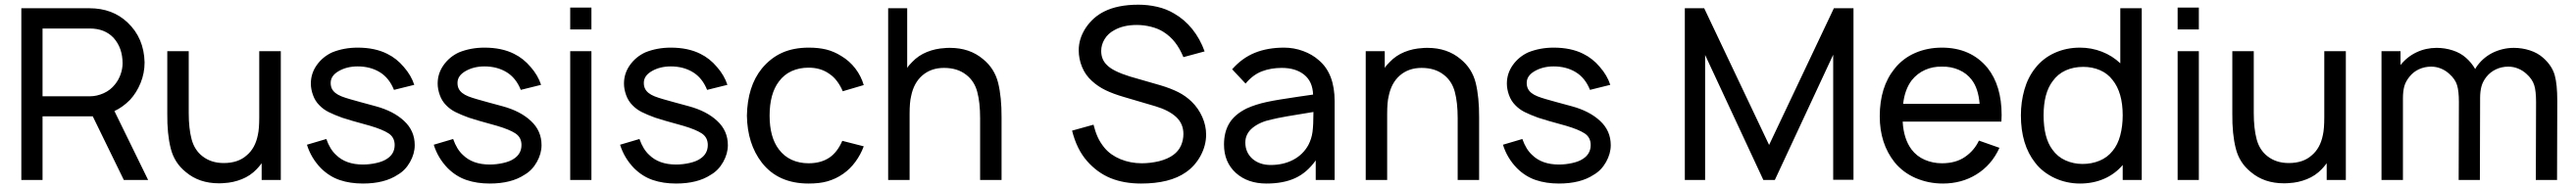

<svg xmlns="http://www.w3.org/2000/svg" viewBox="-20 -786 11234 821"><path d="M520 0 384.5 -278H370H165.5V0H73V-750H370Q471 -750 536.5 -687.5Q608 -620 610.5 -513.5Q610.5 -466.5 593.2 -424Q576 -381.5 547 -350Q515.5 -318 479 -301L626 0ZM372 -365.5Q402 -365.5 431.8 -378.8Q461.5 -392 481.5 -417.5Q497 -436.5 505.8 -461Q514.5 -485.5 514.5 -509.5Q514.5 -577 475 -621Q436.5 -661.5 372 -661.5H165.5V-365.5Z M1204.5 -562.5V0H1121V-73Q1114.5 -64.5 1109.2 -58.2Q1104 -52 1099 -47Q1072 -18.5 1034.5 -3.5Q997 11.5 957.5 13.5Q953.5 14 948 14.2Q942.5 14.5 934.5 14.5Q848.5 14.5 790.5 -34.5Q740 -75 724.5 -138Q708.5 -201 709.5 -289.5V-562.5H803V-292.5Q803 -225 815.5 -178Q828 -131 862.5 -104Q900.5 -74 955.5 -74Q1018.5 -74 1055.5 -107.5Q1093 -138.5 1104.5 -197Q1110.5 -223 1110.5 -275V-562.5Z M1698 -393.5Q1677 -446 1635.8 -471Q1594.5 -496 1539.5 -496Q1492.5 -496 1457 -475.5Q1422 -455.5 1422 -424Q1422 -409.5 1427.2 -398.8Q1432.5 -388 1443 -379.8Q1453.5 -371.5 1469.2 -365.2Q1485 -359 1506 -353Q1525 -347.5 1553 -339.8Q1581 -332 1618.5 -322Q1696 -301 1742 -258Q1788.5 -215 1788.5 -152Q1788.5 -115 1768 -78.5Q1747.5 -42 1714.5 -23Q1656.5 15.5 1562.5 15.5Q1506.5 15.5 1461.5 0.2Q1416.5 -15 1380 -51Q1336.5 -95.5 1318.5 -154L1403 -179Q1419 -133.5 1445.5 -109.5Q1488 -67.5 1562.5 -67.5Q1591.5 -67.5 1620.5 -74Q1650 -80.5 1667.5 -92.5Q1701 -114 1701 -153Q1701 -186 1674.5 -203.5Q1648.5 -220.5 1594.5 -236.5Q1547.5 -249.5 1517 -258.2Q1486.5 -267 1472 -272Q1437.5 -284.5 1413.5 -296.5Q1389.5 -308.5 1372 -327Q1354 -345 1344.8 -371Q1335.5 -397 1335.5 -421Q1335.5 -465.5 1361.5 -502Q1387.5 -538.5 1429 -557.5Q1480 -578 1539.5 -578Q1615 -578 1668.5 -551Q1709.5 -531 1741 -493.5Q1773 -457 1786.5 -415.5Z M2251 -393.5Q2230 -446 2188.8 -471Q2147.5 -496 2092.5 -496Q2045.5 -496 2010 -475.5Q1975 -455.5 1975 -424Q1975 -409.5 1980.2 -398.8Q1985.5 -388 1996 -379.8Q2006.5 -371.5 2022.2 -365.2Q2038 -359 2059 -353Q2078 -347.5 2106 -339.8Q2134 -332 2171.5 -322Q2249 -301 2295 -258Q2341.5 -215 2341.5 -152Q2341.5 -115 2321 -78.5Q2300.5 -42 2267.5 -23Q2209.5 15.5 2115.5 15.5Q2059.5 15.5 2014.5 0.2Q1969.5 -15 1933 -51Q1889.5 -95.5 1871.5 -154L1956 -179Q1972 -133.5 1998.5 -109.5Q2041 -67.5 2115.5 -67.5Q2144.5 -67.5 2173.5 -74Q2203 -80.5 2220.5 -92.5Q2254 -114 2254 -153Q2254 -186 2227.5 -203.5Q2201.5 -220.5 2147.5 -236.5Q2100.5 -249.5 2070 -258.2Q2039.5 -267 2025 -272Q1990.5 -284.5 1966.5 -296.5Q1942.5 -308.5 1925 -327Q1907 -345 1897.8 -371Q1888.5 -397 1888.5 -421Q1888.5 -465.5 1914.5 -502Q1940.5 -538.5 1982 -557.5Q2033 -578 2092.5 -578Q2168 -578 2221.5 -551Q2262.5 -531 2294 -493.5Q2326 -457 2339.5 -415.5Z M2559 -753V-657.5H2466.5V-753ZM2559 -562.5V0H2466.5V-562.5Z M3063.5 -393.5Q3042.5 -446 3001.2 -471Q2960 -496 2905 -496Q2858 -496 2822.5 -475.5Q2787.5 -455.5 2787.5 -424Q2787.5 -409.5 2792.8 -398.8Q2798 -388 2808.5 -379.8Q2819 -371.5 2834.8 -365.2Q2850.5 -359 2871.5 -353Q2890.5 -347.5 2918.5 -339.8Q2946.5 -332 2984 -322Q3061.5 -301 3107.5 -258Q3154 -215 3154 -152Q3154 -115 3133.5 -78.5Q3113 -42 3080 -23Q3022 15.5 2928 15.5Q2872 15.5 2827 0.2Q2782 -15 2745.5 -51Q2702 -95.5 2684 -154L2768.5 -179Q2784.5 -133.5 2811 -109.5Q2853.5 -67.5 2928 -67.5Q2957 -67.5 2986 -74Q3015.5 -80.5 3033 -92.5Q3066.5 -114 3066.5 -153Q3066.5 -186 3040 -203.5Q3014 -220.5 2960 -236.5Q2913 -249.5 2882.5 -258.2Q2852 -267 2837.5 -272Q2803 -284.5 2779 -296.5Q2755 -308.5 2737.5 -327Q2719.5 -345 2710.2 -371Q2701 -397 2701 -421Q2701 -465.5 2727 -502Q2753 -538.5 2794.5 -557.5Q2845.5 -578 2905 -578Q2980.5 -578 3034 -551Q3075 -531 3106.5 -493.5Q3138.5 -457 3152 -415.5Z M3655 -387.5Q3645.5 -410.5 3630.5 -430.8Q3615.5 -451 3596.5 -463.5Q3559 -490.5 3506 -490.5Q3465.5 -490.5 3432.2 -475.5Q3399 -460.5 3376.5 -430Q3336 -376.5 3336 -281Q3336 -186.5 3376.5 -133.5Q3399 -103.5 3432.2 -88.2Q3465.5 -73 3506 -73Q3561.5 -73 3598.5 -99Q3632 -122.5 3653 -171L3746.5 -147Q3733 -110.5 3710 -79.2Q3687 -48 3657 -27Q3640.5 -15.5 3623.5 -7.5Q3606.5 0.5 3588.2 5.8Q3570 11 3549.8 13.2Q3529.5 15.5 3506 15.5Q3373 15.5 3302 -76Q3239 -157.5 3237 -281Q3239.5 -409 3302 -486.5Q3341 -533.5 3391 -555.8Q3441 -578 3507 -578Q3549.5 -578 3583 -569.8Q3616.5 -561.5 3648.5 -541.5Q3684.5 -520 3709.8 -487Q3735 -454 3746.5 -414.5Z M4347.5 -273V0H4254V-270Q4254 -338.5 4241.5 -385Q4229 -431.5 4194.5 -458.5Q4156 -489.5 4096.5 -489.5Q4040 -489.5 4002 -456.5Q3964.5 -424 3953 -365.5Q3946.5 -340 3946.5 -288.5V0H3853V-750H3936V-489.5Q3940 -496 3945.5 -502.2Q3951 -508.5 3958 -515.5Q3985 -544 4022.2 -559Q4059.5 -574 4100 -576Q4103.5 -576.5 4109 -576.8Q4114.5 -577 4122.5 -577Q4208.5 -577 4266.5 -528Q4316.5 -487.5 4332.5 -424.5Q4348 -361.5 4347.5 -273Z M5140.5 -536.5Q5125 -574 5104 -601Q5083 -628 5053 -647Q5030 -661.5 4999.2 -669.2Q4968.5 -677 4937 -677Q4878.5 -677 4838.5 -654Q4811.5 -639.5 4796.8 -615Q4782 -590.5 4782 -563.5Q4782 -526 4807 -502Q4833 -475 4907 -452L5040.5 -413.5Q5085.5 -400 5118.2 -383.5Q5151 -367 5177 -341.5Q5206 -313 5222.8 -275.2Q5239.5 -237.5 5239.5 -198Q5239.5 -151 5215.5 -106Q5191 -61 5151 -33.5Q5081 15.5 4956 15.5Q4881 15.5 4823.2 -8Q4765.5 -31.5 4720.5 -82.5Q4675.5 -133.5 4655 -215.5L4748.5 -241.5Q4756 -211.5 4766.5 -188Q4777 -164.5 4795.5 -141.5Q4809 -125 4827 -112.2Q4845 -99.5 4866.2 -90.8Q4887.5 -82 4911 -77.5Q4934.5 -73 4959 -73Q4996 -73 5034.5 -82Q5073 -92 5096.5 -109.5Q5119 -126 5129.8 -150Q5140.5 -174 5140.5 -201Q5140.5 -245.5 5109 -275Q5077 -304.5 5018.5 -322L4881 -362.5Q4834.5 -376 4801 -392.2Q4767.5 -408.5 4741.5 -432.5Q4713 -458 4698.5 -493.5Q4684 -529 4684 -566.5Q4684 -618 4715 -665Q4746.5 -711.5 4794.5 -735.5Q4853.5 -765.5 4944.5 -765.5Q4986.5 -765.5 5026.5 -756.2Q5066.5 -747 5100 -727Q5145.5 -701 5179.5 -658.5Q5213.5 -616 5233 -561.5Z M5717.5 0V-85.5Q5679 -31.5 5627.5 -8Q5576 15.5 5503 15.5Q5420.5 15.5 5369 -31Q5317.5 -78 5317.5 -155Q5317.5 -209.5 5340.8 -248Q5364 -286.5 5416.5 -312.5Q5455 -330 5503.5 -340.5Q5528.5 -346 5562.5 -351.5Q5596.5 -357 5640.5 -363.5L5706 -373Q5704 -430 5667 -459.8Q5630 -489.5 5569.5 -489.5Q5522 -489.5 5482.8 -474.5Q5443.5 -459.5 5411.5 -421L5353 -483.5Q5396.5 -533 5452.2 -555.5Q5508 -578 5579 -578Q5622.5 -578 5662.5 -563.2Q5702.5 -548.5 5731 -523Q5800 -465 5800 -343.5V0ZM5707.5 -297Q5637.5 -286 5592.5 -278Q5547.5 -270 5526 -264.5Q5474.5 -254 5442.5 -228Q5410.5 -202 5410.5 -163.5Q5410.5 -120.5 5441.5 -92.5Q5473 -65.5 5521 -65.5Q5576.5 -65.5 5619.5 -88.2Q5662.5 -111 5685.5 -153Q5699.5 -180 5703.5 -210Q5705.5 -225.5 5706.5 -247Q5707.5 -268.5 5707.5 -297Z M6430 -273V0H6336.5V-270Q6336.5 -338.5 6324 -385Q6311.5 -431.5 6277 -458.5Q6238.5 -489.5 6179 -489.5Q6122.5 -489.5 6084.5 -456.5Q6047 -424 6035.5 -365.5Q6029 -340 6029 -288.5V0H5935.5V-562.5H6018.5V-489.5Q6022.5 -496 6028 -502.2Q6033.5 -508.5 6040.5 -515.5Q6067.5 -544 6104.8 -559Q6142 -574 6182.5 -576Q6186 -576.5 6191.5 -576.8Q6197 -577 6205 -577Q6291 -577 6349 -528Q6399 -487.5 6415 -424.5Q6430.5 -361.5 6430 -273Z M6913.5 -393.5Q6892.5 -446 6851.2 -471Q6810 -496 6755 -496Q6708 -496 6672.5 -475.5Q6637.5 -455.5 6637.5 -424Q6637.5 -409.5 6642.8 -398.8Q6648 -388 6658.5 -379.8Q6669 -371.5 6684.8 -365.2Q6700.5 -359 6721.5 -353Q6740.5 -347.5 6768.5 -339.8Q6796.5 -332 6834 -322Q6911.5 -301 6957.5 -258Q7004 -215 7004 -152Q7004 -115 6983.5 -78.5Q6963 -42 6930 -23Q6872 15.5 6778 15.5Q6722 15.5 6677 0.2Q6632 -15 6595.5 -51Q6552 -95.5 6534 -154L6618.5 -179Q6634.5 -133.5 6661 -109.5Q6703.5 -67.5 6778 -67.5Q6807 -67.5 6836 -74Q6865.5 -80.5 6883 -92.5Q6916.5 -114 6916.5 -153Q6916.5 -186 6890 -203.5Q6864 -220.5 6810 -236.5Q6763 -249.5 6732.5 -258.2Q6702 -267 6687.5 -272Q6653 -284.5 6629 -296.5Q6605 -308.5 6587.5 -327Q6569.5 -345 6560.2 -371Q6551 -397 6551 -421Q6551 -465.5 6577 -502Q6603 -538.5 6644.5 -557.5Q6695.5 -578 6755 -578Q6830.5 -578 6884 -551Q6925 -531 6956.5 -493.5Q6988.5 -457 7002 -415.5Z M8062.5 -1H7974V-547L7719.5 0H7669.5L7415.5 -546V0H7327V-750H7411.5L7694.5 -153L7977 -750H8062.5Z M8315.5 -133.5Q8338 -103.5 8373.2 -88.2Q8408.5 -73 8448 -73Q8509 -73 8549 -101Q8589 -128.5 8609.5 -172L8699 -140.5Q8665 -65 8598 -24Q8534 15.5 8452 15.5Q8389.5 15.5 8333.5 -8.5Q8278.5 -32.5 8242 -77Q8177 -159 8177 -278Q8177 -406.5 8242 -486.5Q8278 -531.5 8331.5 -554.8Q8385 -578 8448 -578Q8574 -578 8647 -489.5Q8708.5 -412 8708.5 -283.5L8707.5 -255H8277Q8281 -180 8315.5 -133.5ZM8316.5 -435.5Q8286 -395 8279 -332.5H8612.5Q8607 -400 8578 -437.5Q8556.5 -466 8522 -481Q8487.5 -496 8448 -495Q8409 -496 8374.8 -480.8Q8340.5 -465.5 8316.5 -435.5Z M9319.5 -750V0H9236.5V-65.5Q9203 -26 9155.2 -5.2Q9107.5 15.5 9050 15.5Q9021.5 15.5 8993.8 9.5Q8966 3.5 8941 -8Q8916 -19.5 8894 -36.2Q8872 -53 8855 -75Q8792.5 -154 8792.5 -282.5Q8792.5 -341 8807.8 -394.5Q8823 -448 8855 -488.5Q8889.5 -532.5 8940.2 -555.2Q8991 -578 9050 -578Q9100 -578 9145.8 -560.2Q9191.5 -542.5 9226 -509.5V-750ZM9236.5 -282.5Q9236.5 -381.5 9192.5 -436.5Q9171 -465 9137.5 -479.5Q9104 -494 9064.5 -494Q9022 -494 8987.8 -478.5Q8953.5 -463 8931 -431.5Q8891.5 -379.5 8891.5 -282.5Q8891.5 -184 8930 -132.5Q8952.5 -101 8987.2 -85.5Q9022 -70 9061.5 -70Q9101 -70 9135.5 -84.2Q9170 -98.5 9192.5 -127Q9215 -154 9225.8 -194.8Q9236.5 -235.5 9236.5 -282.5Z M9568.5 -753V-657.5H9476V-753ZM9568.5 -562.5V0H9476V-562.5Z M10209.5 -562.5V0H10126V-73Q10119.5 -64.5 10114.2 -58.2Q10109 -52 10104 -47Q10077 -18.5 10039.5 -3.5Q10002 11.5 9962.5 13.5Q9958.5 14 9953 14.2Q9947.5 14.5 9939.5 14.5Q9853.5 14.5 9795.5 -34.5Q9745 -75 9729.5 -138Q9713.5 -201 9714.5 -289.5V-562.5H9808V-292.5Q9808 -225 9820.5 -178Q9833 -131 9867.5 -104Q9905.5 -74 9960.5 -74Q10023.5 -74 10060.5 -107.5Q10098 -138.5 10109.5 -197Q10115.5 -223 10115.5 -275V-562.5Z M11131.5 -346 11130.5 0H11038L11039 -340.5Q11039 -388.5 11031 -414Q11022.5 -441 10997 -463.5Q10981.5 -478 10961 -486.5Q10940.5 -495 10918 -495Q10889.5 -495 10864.8 -483.5Q10840 -472 10823 -451Q10806.5 -430 10800.8 -408.2Q10795 -386.5 10795 -357.5V-346L10794 0H10701.5L10702.5 -340.5Q10702.5 -388.5 10694.5 -414Q10687 -440 10660.5 -463.5Q10645 -478 10624.5 -486.5Q10604 -495 10581.5 -495Q10553 -495 10528.2 -483.5Q10503.5 -472 10487 -451Q10470 -430 10464.2 -408.2Q10458.5 -386.5 10458.5 -357.5V0H10365V-562.5H10448V-502Q10476.5 -538 10517.5 -557.5Q10558.5 -577 10605.5 -577Q10641.5 -577 10675.5 -566Q10709.5 -555 10733.5 -533.5Q10757.5 -512.5 10773.5 -484.5L10777.5 -491.5Q10791 -512 10809 -528Q10827 -544 10848.2 -554.8Q10869.5 -565.5 10893.2 -571.2Q10917 -577 10942 -577Q10978 -577 11012 -566Q11046 -555 11070 -533.5Q11109 -499 11120.5 -457Q11131.5 -417.5 11131.5 -346Z"/></svg>

Font: Russisch Sans Medium
Style: Regular
Weight: 500
Width: 4
Designer: Michael Sharanda (font) & Cristiano Sobral (main changes)
Foundry: Michael Sharanda
Version: Version 2.00;September 8, 2020;FontCreator 13.0.0.2681 64-bi